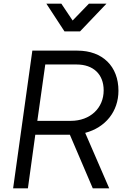

<svg xmlns="http://www.w3.org/2000/svg" viewBox="-20 -1019 682 1039"><path d="M51 0H131L171 -290H358L482 0H571L441 -300C551 -329 621 -416 621 -528C621 -660 535 -745 399 -745H155ZM182 -365 225 -670H395C484 -670 541 -618 541 -530C541 -434 468 -365 363 -365ZM231 -999 329 -849H413L556 -999H461L373 -908L312 -999Z"/></svg>

Font: Mluvka
Style: Italic
Weight: 400
Italic angle: -8°
Designer: Modified by Jiří Krblich, Original typeface by Gumpita Rahayu
Foundry: Gumpita Rahayu & Jiří Krblich
Version: Version 2.000;Glyphs 3.1.1 (3134)